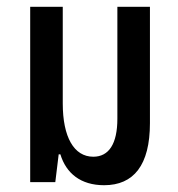

<svg xmlns="http://www.w3.org/2000/svg" viewBox="-20 -537 524 566"><path d="M287 9C374 9 422 -50 422 -174V-517H326V-187C326 -113 301 -75 255 -75C198 -75 165 -133 165 -232V-517H69V0H143L153 -82H158C175 -26 218 9 287 9Z"/></svg>

Font: Noto Sans Thai UI ExtraCondensed Medium
Style: Regular
Weight: 500
Width: 3
Designer: Monotype Design Team
Foundry: Monotype Imaging Inc.
Version: Version 1.901